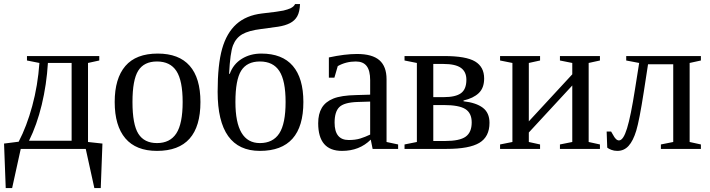

<svg xmlns="http://www.w3.org/2000/svg" viewBox="-20 -736 3508 949"><path d="M113.3 -437V-459H470.7V-437L415 -424.8V-34.2L486.3 -26.4L478 193.4H446.3L403.8 0H82.5L40 193.4H8.3L0 -26.4L72.3 -35.6Q111.8 -110.8 139.4 -212.2Q167 -313.5 174.8 -424.8ZM123.5 -40.5H334V-424.8H216.8Q210.4 -317.9 186.3 -218Q162.1 -118.2 123.5 -40.5Z M970.7 -231.9Q970.7 9.8 755.9 9.8Q652.3 9.8 599.6 -52.2Q546.9 -114.3 546.9 -231.9Q546.9 -348.1 599.6 -409.7Q652.3 -471.2 759.8 -471.2Q864.3 -471.2 917.5 -410.9Q970.7 -350.6 970.7 -231.9ZM882.8 -231.9Q882.8 -337.4 852.1 -384.8Q821.3 -432.1 755.9 -432.1Q691.9 -432.1 663.3 -386.7Q634.8 -341.3 634.8 -231.9Q634.8 -121.1 663.8 -75Q692.9 -28.8 755.9 -28.8Q820.3 -28.8 851.6 -76.7Q882.8 -124.5 882.8 -231.9Z M1055.7 -282.2Q1055.7 -416.5 1077.9 -494.9Q1100.1 -573.2 1148.4 -616.7Q1196.8 -660.2 1274.9 -669.4Q1358.4 -678.7 1380.9 -683.8Q1403.3 -689 1418 -696.3Q1432.6 -703.6 1438.5 -715.8H1462.9Q1461.4 -677.2 1449.2 -655.5Q1437 -633.8 1413.3 -621.6Q1389.6 -609.4 1354.5 -604Q1319.3 -598.6 1272 -592.8Q1209 -585 1177.5 -566.7Q1146 -548.3 1131.8 -512Q1117.7 -475.6 1112.3 -371.1H1115.7Q1132.8 -418.9 1174.8 -445.1Q1216.8 -471.2 1271.5 -471.2Q1375 -471.2 1427.2 -410.4Q1479.5 -349.6 1479.5 -231.9Q1479.5 9.8 1264.6 9.8Q1055.7 9.8 1055.7 -282.2ZM1391.6 -231.9Q1391.6 -337.4 1360.8 -384.8Q1330.1 -432.1 1264.6 -432.1Q1200.7 -432.1 1172.1 -386.7Q1143.6 -341.3 1143.6 -231.9Q1143.6 -28.8 1264.6 -28.8Q1329.1 -28.8 1360.4 -76.7Q1391.6 -124.5 1391.6 -231.9Z M1744.6 -469.2Q1819.8 -469.2 1855.2 -438.5Q1890.6 -407.7 1890.6 -344.2V-34.2L1947.8 -22V0H1821.8L1812.5 -45.9Q1756.8 9.8 1670.4 9.8Q1552.7 9.8 1552.7 -127Q1552.7 -172.9 1570.6 -202.9Q1588.4 -232.9 1627.4 -248.8Q1666.5 -264.6 1740.7 -266.1L1809.6 -268.1V-339.8Q1809.6 -387.2 1792.2 -409.7Q1774.9 -432.1 1738.8 -432.1Q1689.9 -432.1 1649.4 -409.2L1632.8 -352.1H1605.5V-452.1Q1684.6 -469.2 1744.6 -469.2ZM1809.6 -233.9 1745.6 -231.9Q1680.2 -229.5 1657 -206.5Q1633.8 -183.6 1633.8 -129.9Q1633.8 -43.9 1703.6 -43.9Q1736.8 -43.9 1761 -51.5Q1785.2 -59.1 1809.6 -70.8Z M1979.5 0V-22L2040.5 -34.2V-424.8L1979.5 -437V-459H2175.8Q2283.7 -459 2328.4 -432.1Q2373 -405.3 2373 -348.1Q2373 -301.3 2346.4 -275.9Q2319.8 -250.5 2271 -239.3V-235.4Q2333 -228.5 2366.2 -203.6Q2399.4 -178.7 2399.4 -128.9Q2399.4 -60.1 2349.4 -30Q2299.3 0 2187 0ZM2179.7 -39.1Q2252 -39.1 2281.7 -60.5Q2311.5 -82 2311.5 -130.9Q2311.5 -177.2 2280 -197Q2248.5 -216.8 2173.3 -216.8H2121.6V-39.1ZM2121.6 -255.9H2173.3Q2231.9 -255.9 2258.5 -275.4Q2285.2 -294.9 2285.2 -341.8Q2285.2 -381.3 2258.1 -400.6Q2231 -419.9 2171.4 -419.9H2121.6Z M2512.7 -424.8 2451.7 -437V-459H2649.4V-437L2593.8 -424.8V-136.2L2808.6 -368.7V-424.8L2747.6 -437V-459H2945.3V-437L2889.6 -424.8V-34.2L2945.3 -22V0H2747.6V-22L2808.6 -34.2V-313.5L2593.8 -81.1V-34.2L2649.4 -22V0H2451.7V-22L2512.7 -34.2Z M3039.6 -42Q3061 -42 3079.3 -101.6Q3097.7 -161.1 3118.7 -295.4L3139.2 -424.8L3075.2 -437V-459H3444.3V-437L3388.7 -424.8V-34.2L3444.3 -22V0H3246.6V-22L3307.6 -34.2V-418.5H3183.1L3162.1 -282.2Q3140.1 -140.6 3124.8 -90.1Q3109.4 -39.6 3086.9 -14.9Q3064.5 9.8 3031.2 9.8Q3015.1 9.8 3001.7 4.6Q2988.3 -0.5 2981.4 -6.3L2978.5 -85.9H3000.5L3015.6 -60.1Q3018.6 -54.7 3025.1 -48.3Q3031.7 -42 3039.6 -42Z"/></svg>

Font: Liberation Serif
Style: Regular
Weight: 400
Designer: Steve Matteson
Foundry: Ascender Corporation
Version: Version 2.1.5